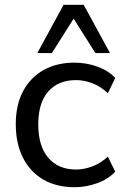

<svg xmlns="http://www.w3.org/2000/svg" viewBox="-20 -774 537 803"><path d="M292 9Q217 9 162 -22.5Q107 -54 76.5 -113.5Q46 -173 46 -255Q46 -336 77 -393.5Q108 -451 163 -481.5Q218 -512 292 -512Q341 -512 387 -495.5Q433 -479 462 -448L431 -384Q402 -412 367 -425.5Q332 -439 298 -439Q224 -439 182 -391.5Q140 -344 140 -254Q140 -163 182 -114Q224 -65 298 -65Q331 -65 366 -78Q401 -91 431 -119L462 -56Q432 -24 385.5 -7.5Q339 9 292 9ZM136 -552 246 -754H330L440 -552H379L288 -696L197 -552Z"/></svg>

Font: Mulish Medium
Style: Regular
Weight: 500
Designer: Vernon Adams
Foundry: Vernon Adams
Version: Version 3.603; ttfautohint (v1.8.3)